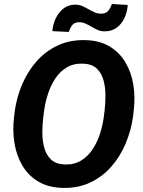

<svg xmlns="http://www.w3.org/2000/svg" viewBox="-20 -919 709 949"><path d="M641.1 -374.5 637.2 -340.3Q627.4 -272 600.6 -208.5Q573.7 -145 530.3 -95.5Q486.8 -45.9 427 -17.3Q367.2 11.2 291.5 9.8Q219.2 8.3 169.2 -21.7Q119.1 -51.8 90.1 -101.6Q61 -151.4 51.3 -212.6Q41.5 -273.9 49.3 -338.4L53.2 -372.1Q63 -440.4 90.1 -503.4Q117.2 -566.4 160.9 -616Q204.6 -665.5 264.4 -693.8Q324.2 -722.2 398.9 -720.7Q471.2 -719.7 521.2 -689.7Q571.3 -659.7 600.3 -610.1Q629.4 -560.5 639.2 -499.3Q648.9 -438 641.1 -374.5ZM492.7 -338.4 497.1 -373.5Q501 -406.7 501.2 -445.6Q501.5 -484.4 492.2 -520.3Q482.9 -556.2 459.2 -579.3Q435.5 -602.5 391.1 -604.5Q343.3 -606 309.3 -585.4Q275.4 -564.9 252.7 -530Q230 -495.1 216.8 -453.9Q203.6 -412.6 198.2 -373L193.8 -337.9Q189.5 -305.2 189.2 -265.9Q189 -226.6 198.2 -190.7Q207.5 -154.8 231.4 -131.3Q255.4 -107.9 299.8 -106Q347.2 -104.5 381.1 -125.5Q415 -146.5 438 -181.4Q460.9 -216.3 474.1 -257.6Q487.3 -298.8 492.7 -338.4ZM532.7 -899.4 611.3 -894.5Q609.4 -861.8 595.9 -831.8Q582.5 -801.8 557.6 -782.7Q532.7 -763.7 496.1 -764.2Q478 -764.2 462.2 -771.2Q446.3 -778.3 431.4 -787.4Q416.5 -796.4 401.1 -803Q385.7 -809.6 368.7 -809.1Q346.7 -808.1 336.2 -793.7Q325.7 -779.3 320.3 -761.2L238.8 -765.1Q241.2 -797.4 255.1 -827.4Q269 -857.4 293.9 -877Q318.8 -896.5 355 -896Q372.6 -895.5 388.2 -888.4Q403.8 -881.3 418.9 -872.6Q434.1 -863.8 449.7 -857.2Q465.3 -850.6 482.9 -851.6Q504.4 -852.1 515.6 -866.2Q526.9 -880.4 532.7 -899.4Z"/></svg>

Font: Roboto
Style: Bold Italic
Weight: 700
Italic angle: -12°
Designer: Christian Robertson
Foundry: Google
Version: Version 3.0